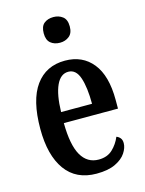

<svg xmlns="http://www.w3.org/2000/svg" viewBox="-117 -831 688 911"><g transform="rotate(-15 227.5 -375.5)"><path d="M243 10Q143 10 91 -62Q39 -134 39 -264Q39 -405 90.5 -476Q142 -547 235 -547Q321 -547 370.5 -485.5Q420 -424 420 -305V-262H154Q155 -154 184.5 -103Q214 -52 270 -52Q312 -52 338 -76.5Q364 -101 378 -135Q389 -131 396.5 -122Q404 -113 404 -97Q404 -74 387.5 -49Q371 -24 335.5 -7Q300 10 243 10ZM307 -316Q307 -396 291 -444Q275 -492 237 -492Q199 -492 178 -446.5Q157 -401 155 -316ZM236 -635Q208 -635 190 -650Q172 -665 172 -698Q172 -732 190 -746.5Q208 -761 236 -761Q262 -761 281 -746.5Q300 -732 300 -698Q300 -665 281 -650Q262 -635 236 -635Z"/></g></svg>

Font: Noto Serif Tamil ExtraCondensed SemiBold
Style: Regular
Weight: 600
Width: 2
Designer: Indian Type Foundry, Tom Grace, and the Monotype Design Team
Foundry: Monotype Imaging Inc.
Version: Version 2.004; ttfautohint (v1.8.4.7-5d5b)